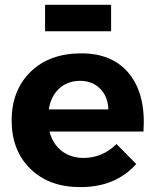

<svg xmlns="http://www.w3.org/2000/svg" viewBox="-20 -762 637 788"><path d="M307.6 -430.2Q256.3 -429.7 222.7 -398.4Q189 -367.2 180.2 -313H424.8Q422.9 -366.2 390.6 -398.4Q358.4 -430.7 307.6 -430.2ZM165 -633.8V-742.2H436V-633.8ZM105 -466.8Q182.6 -543 313.5 -543Q444.3 -543 511.7 -457.5Q579.1 -372.1 568.8 -222.2H183.1Q196.3 -171.4 232.9 -142.6Q270 -114.3 321.8 -113.8Q400.9 -113.8 458 -170.9L539.1 -88.9Q454.1 6.3 309.1 5.9Q181.2 5.9 104.5 -69.3Q27.8 -144.5 27.8 -267.6Q27.8 -390.6 105 -466.8Z"/></svg>

Font: TruenoSBd
Style: Demi
Weight: 600
Designer: Julieta Ulanovsky
Foundry: Julieta Ulanovsky
Version: Version 3.001b